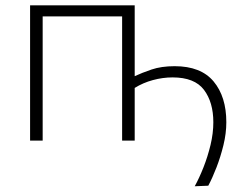

<svg xmlns="http://www.w3.org/2000/svg" viewBox="-20 -514 882 702"><path d="M692 167Q708.5 137 724 97.8Q739.5 58.5 749.8 15.8Q760 -27 760 -67Q760 -140 725.8 -185.5Q691.5 -231 611 -231Q575 -231 539 -221.2Q503 -211.5 472.5 -192.5V0H426.5V-454H136V0H90V-494.5H472.5V-235.5Q498 -247.5 534 -259.8Q570 -272 618.5 -272Q714.5 -272 761 -216.2Q807.5 -160.5 807.5 -67Q807.5 -26.5 797 16.5Q786.5 59.5 771.5 98.2Q756.5 137 741.5 165Z"/></svg>

Font: Heraclito ExtraLight
Style: Regular
Weight: 200
Designer: Kostas Bartsokas (font) & Cristiano Sobral (main changes)
Foundry: Kostas Bartsokas (font) & Cristiano Sobral (main changes)
Version: Version 1.00;July 8, 2020;FontCreator 13.0.0.2655 64-bit